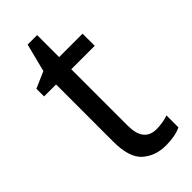

<svg xmlns="http://www.w3.org/2000/svg" viewBox="-217 -797 759 759"><g transform="rotate(-45 162.0 -417.5)"><path d="M239 -155Q256 -155 274 -158Q292 -161 305 -166V-99Q271 -83 220 -83Q161 -83 122 -117.5Q83 -152 83 -241V-561H16V-604L85 -634L115 -752H168V-629H299V-561H168V-246Q168 -155 239 -155Z"/></g></svg>

Font: Noto Sans Kannada UI SemiCondensed
Style: Regular
Weight: 400
Width: 4
Designer: Jelle Bosma - Monotype Design Team
Foundry: Monotype Imaging Inc.
Version: Version 2.005; ttfautohint (v1.8.4.7-5d5b)